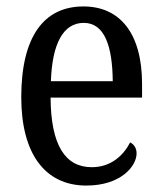

<svg xmlns="http://www.w3.org/2000/svg" viewBox="-20 -566 502 596"><path d="M248 10C355 10 404 -50 404 -90C404 -108 394 -119 384 -124C363 -83 324 -47 265 -47C183 -47 138 -114 137 -263H421V-305C421 -463 352 -546 239 -546C116 -546 46 -452 46 -264C46 -90 119 10 248 10ZM330 -314H138C142 -430 176 -495 240 -495C305 -495 329 -422 330 -314Z"/></svg>

Font: Noto Serif Khmer Condensed
Style: Regular
Weight: 400
Width: 3
Designer: Danh Hong and the Monotype Design Team
Foundry: Monotype Imaging Inc.
Version: Version 2.004